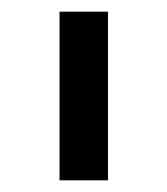

<svg xmlns="http://www.w3.org/2000/svg" viewBox="-20 -760 287 329"><path d="M165 -451V-740H82V-451Z"/></svg>

Font: IBM Plex Thai Text
Style: Regular
Weight: 450
Designer: Mike Abbink, Paul van der Laan, Pieter van Rosmalen, Ben Mitchell, Mark Frömberg
Foundry: Bold Monday
Version: Version 1.0